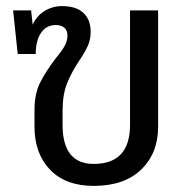

<svg xmlns="http://www.w3.org/2000/svg" viewBox="-20 -598 631 629"><path d="M498 -564V-183Q498 -96 442.5 -42.5Q387 11 287 11Q195 11 144 -42Q93 -95 93 -183V-237Q93 -290 110.5 -325.5Q128 -361 161 -405Q182 -430 191.5 -447Q201 -464 201 -482Q201 -498 191 -507Q181 -516 163 -516Q132 -516 114.5 -490.5Q97 -465 97 -421H38L23 -564H82L87 -517Q100 -546 126 -562Q152 -578 183 -578Q230 -578 253.5 -555.5Q277 -533 277 -494Q277 -469 268 -448.5Q259 -428 240 -400Q214 -361 199.5 -324.5Q185 -288 185 -234V-189Q185 -61 287 -61Q406 -61 406 -189V-564Z"/></svg>

Font: Fira GO
Style: Regular
Weight: 400
Designer: Carrois Corporate
Foundry: Carrois Corporate GbR
Version: Version 0.300